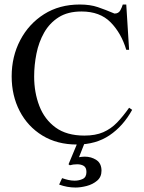

<svg xmlns="http://www.w3.org/2000/svg" viewBox="-20 -632 644 859"><path d="M557.6 -149.9 571.3 -140.6Q531.2 -67.9 470 -26.6Q408.7 14.6 324.2 14.6Q235.4 14.6 169.7 -25.6Q104 -65.9 68.1 -135Q32.2 -204.1 32.2 -290.5Q32.2 -379.4 70.6 -452.4Q108.9 -525.4 177.2 -568.6Q245.6 -611.8 336.9 -611.8Q383.3 -611.8 417.7 -600.1Q452.1 -588.4 492.2 -571.3Q510.3 -571.3 518.1 -585.4Q525.9 -599.6 529.3 -611.8H544.9L557.6 -409.2H544.9Q522.5 -483.9 474.9 -532.2Q427.2 -580.6 344.7 -580.6Q283.2 -580.6 242.4 -554.7Q201.7 -528.8 177.5 -486.1Q153.3 -443.4 143.1 -392.1Q132.8 -340.8 132.8 -289.6Q132.8 -218.3 156 -158Q179.2 -97.7 228.8 -61.5Q278.3 -25.4 357.4 -25.4Q407.2 -25.4 441.9 -40.5Q476.6 -55.7 503.7 -83.7Q530.8 -111.8 557.6 -149.9ZM434.1 131.8Q434.1 159.7 414.6 176.3Q395 192.9 367.9 200Q340.8 207 317.9 207Q280.8 207 244.6 193.8L257.8 165Q271.5 169.9 285.6 173.1Q299.8 176.3 314 176.3Q334 176.3 350.3 168.5Q366.7 160.6 366.7 137.7Q366.7 117.7 355 110.4Q343.3 103 325.2 103Q307.1 103 292.5 107.4L286.6 103L326.7 6.8H358.9L333.5 71.3Q339.8 70.3 346.2 69.6Q352.5 68.8 358.9 68.8Q388.7 68.8 411.4 84Q434.1 99.1 434.1 131.8Z"/></svg>

Font: Rohingya Solluk
Style: Regular
Weight: 400
Designer: SIL International
Foundry: SIL International
Version: Version 1.001